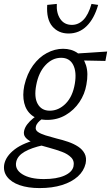

<svg xmlns="http://www.w3.org/2000/svg" viewBox="-77 -671 567 980"><path d="M125 289Q66 289 23 274Q-20 259 -41 231Q-62 203 -55 166Q-46 125 -1.5 91Q43 57 131 36L144 70Q84 83 48.5 103.5Q13 124 6 154Q-3 193 36.5 218Q76 243 147 243Q212 243 251.5 225.5Q291 208 298 179Q304 151 286.5 133Q269 115 239.5 104Q210 93 177 84Q150 77 125.5 69.5Q101 62 81.5 52Q62 42 52 29Q42 16 46 -3Q50 -21 62.5 -37Q75 -53 91 -66Q107 -79 121 -88L154 -73Q146 -69 135.5 -62Q125 -55 116.5 -45Q108 -35 106 -24Q102 -8 116 2Q130 12 155.5 20Q181 28 212 36Q242 43 271 53Q300 63 322 77.5Q344 92 355 113Q366 134 360 164Q351 202 320 230Q289 258 239.5 273.5Q190 289 125 289ZM164 -59Q115 -59 85.5 -82.5Q56 -106 46.5 -145.5Q37 -185 47 -234Q61 -295 91.5 -337Q122 -379 162.5 -400.5Q203 -422 245 -422Q288 -422 318.5 -400.5Q349 -379 362 -338Q375 -297 364 -239Q356 -191 328.5 -150Q301 -109 258.5 -84Q216 -59 164 -59ZM177 -106Q222 -106 258 -142Q294 -178 305 -244Q315 -304 296.5 -340Q278 -376 235 -376Q190 -376 155 -338.5Q120 -301 108 -237Q96 -175 115.5 -140.5Q135 -106 177 -106ZM461 -360 310 -363 302 -397 470 -408ZM273 -500Q221 -500 190 -536.5Q159 -573 164 -646L213 -651Q210 -605 230.5 -574.5Q251 -544 290 -544Q323 -544 348.5 -569.5Q374 -595 390 -651L424 -646Q404 -576 365.5 -538Q327 -500 273 -500Z"/></svg>

Font: Ysabeau Office
Style: Italic
Weight: 400
Italic angle: -12°
Designer: Christian Thalmann (Catharsis Fonts)
Version: Version 2.001;gftools[0.9.30]; featfreeze: tnum,lnum,ss02